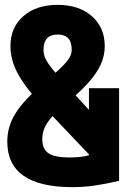

<svg xmlns="http://www.w3.org/2000/svg" viewBox="-20 -760 540 790"><path d="M278 10Q10 10 10 -177Q10 -209 18.5 -238Q27 -267 45 -295.5Q63 -324 91.5 -354Q120 -384 160 -418Q208 -459 232.5 -483Q257 -507 266 -523Q275 -539 275 -555Q275 -587 260.5 -602.5Q246 -618 217 -618Q189 -618 174 -602.5Q159 -587 159 -555Q159 -537 167 -519Q175 -501 198.5 -472.5Q222 -444 269 -392L462 -181L376 -93L135 -347Q80 -406 51.5 -460.5Q23 -515 23 -570Q23 -647 76 -693.5Q129 -740 217 -740Q305 -740 358 -693.5Q411 -647 411 -570Q411 -531 394.5 -494.5Q378 -458 341.5 -417.5Q305 -377 243 -326Q219 -306 202 -288.5Q185 -271 174.5 -254.5Q164 -238 159 -221.5Q154 -205 154 -187Q154 -147 179.5 -129.5Q205 -112 266 -112Q299 -112 325 -116.5Q351 -121 368 -130L346 -61V-397H470V-16Q415 -3 369.5 3.5Q324 10 278 10Z"/></svg>

Font: M PLUS Code Latin
Style: Bold
Weight: 700
Designer: Coji Morishita
Foundry: UNDERFOREST DESIGN
Version: Version 1.002; ttfautohint (v1.8.3)